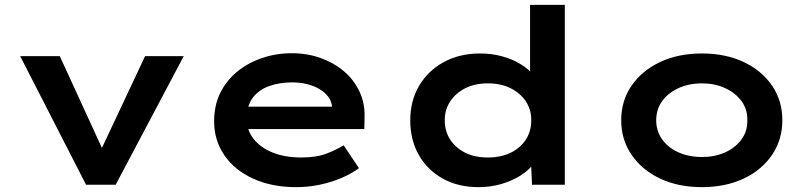

<svg xmlns="http://www.w3.org/2000/svg" viewBox="-20 -760 3336 790"><path d="M334 0 63 -529H226L417 -113L379 -108L577 -529H736L456 0Z M1198 10Q1098 10 1021.5 -25Q945 -60 903 -121.5Q861 -183 861 -261Q861 -326 886 -377Q911 -428 955 -464.5Q999 -501 1057.5 -521Q1116 -541 1181 -541Q1245 -541 1300 -521Q1355 -501 1396 -466Q1437 -431 1459.5 -382.5Q1482 -334 1480 -277L1479 -229H964L941 -321H1362L1346 -302V-324Q1342 -353 1319 -375Q1296 -397 1260.5 -409Q1225 -421 1183 -421Q1129 -421 1086.5 -405.5Q1044 -390 1019.5 -357Q995 -324 995 -272Q995 -225 1023 -189Q1051 -153 1101.5 -132.5Q1152 -112 1220 -112Q1282 -112 1323.5 -128Q1365 -144 1394 -162L1457 -68Q1424 -44 1382 -26.5Q1340 -9 1293.5 0.5Q1247 10 1198 10Z M1949 10Q1865 10 1802 -25Q1739 -60 1703.5 -122Q1668 -184 1668 -265Q1668 -345 1704.5 -407Q1741 -469 1806 -504.5Q1871 -540 1955 -540Q2004 -540 2047 -528Q2090 -516 2123 -495.5Q2156 -475 2175.5 -451Q2195 -427 2197 -402L2161 -395V-740H2304V0H2169L2163 -135L2191 -127Q2189 -102 2169 -78Q2149 -54 2115.5 -34Q2082 -14 2039.5 -2Q1997 10 1949 10ZM1987 -112Q2041 -112 2081 -131.5Q2121 -151 2143.5 -185.5Q2166 -220 2166 -265Q2166 -309 2143.5 -343Q2121 -377 2081 -397Q2041 -417 1987 -417Q1934 -417 1894.5 -397Q1855 -377 1832.5 -343Q1810 -309 1810 -265Q1810 -220 1832.5 -185.5Q1855 -151 1894.5 -131.5Q1934 -112 1987 -112Z M2868 10Q2771 10 2696.5 -25Q2622 -60 2579 -122.5Q2536 -185 2536 -265Q2536 -346 2579 -408Q2622 -470 2696.5 -505Q2771 -540 2868 -540Q2965 -540 3039.5 -505Q3114 -470 3156.5 -408Q3199 -346 3199 -265Q3199 -185 3156.5 -122.5Q3114 -60 3039.5 -25Q2965 10 2868 10ZM2869 -114Q2921 -114 2963.5 -133Q3006 -152 3031 -186.5Q3056 -221 3055 -265Q3056 -310 3031 -344Q3006 -378 2963.5 -397.5Q2921 -417 2869 -417Q2815 -417 2772 -397.5Q2729 -378 2704.5 -344Q2680 -310 2680 -265Q2680 -221 2704.5 -186.5Q2729 -152 2772 -133Q2815 -114 2869 -114Z"/></svg>

Font: Lexend Mega SemiBold
Style: Regular
Weight: 600
Designer: Bonnie Shaver-Troup, Thomas Jockin
Foundry: Lexend
Version: Version 1.007